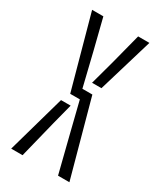

<svg xmlns="http://www.w3.org/2000/svg" viewBox="-158 -658 601 717"><g transform="rotate(30 142.5 -300.0)"><path d="M219 0 178.5 -161 147 -287.5H105.5L19.5 -600H68L101 -468.5L135.5 -326.5H178.5L268 0ZM17 0 87.5 -250H129L106 -161L66 0ZM155.5 -364 184 -468.5 218 -600H266.5L196 -364Z"/></g></svg>

Font: Big Shoulders Stencil Text Thin ExtraLight
Style: Regular
Weight: 250
Version: Version 2.001